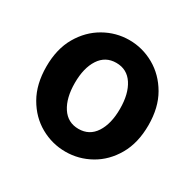

<svg xmlns="http://www.w3.org/2000/svg" viewBox="-132 -718 891 877"><g transform="rotate(30 313.0 -280.0)"><path d="M313 14Q243 14 181.5 -20.5Q120 -55 82 -121Q44 -187 44 -280Q44 -373 82 -438.5Q120 -504 181.5 -539Q243 -574 313 -574Q383 -574 444.5 -539Q506 -504 544 -438.5Q582 -373 582 -280Q582 -187 544 -121Q506 -55 444.5 -20.5Q383 14 313 14ZM313 -106Q370 -106 401 -153.5Q432 -201 432 -280Q432 -359 401 -406.5Q370 -454 313 -454Q256 -454 225 -406.5Q194 -359 194 -280Q194 -201 225 -153.5Q256 -106 313 -106Z"/></g></svg>

Font: Chiron Sans HK TT
Style: Bold
Weight: 700
Designer: Ryoko NISHIZUKA 西塚涼子 (kana, bopomofo & ideographs); Paul D. Hunt (Latin, Greek & Cyrillic); Sandoll Communications 산돌커뮤니
Foundry: Adobe
Version: Version 2.022;hotconv 1.0.109;makeotfexe 2.5.65596